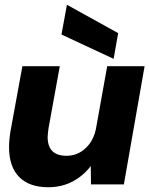

<svg xmlns="http://www.w3.org/2000/svg" viewBox="-20 -774 627 806"><path d="M182 12Q103 12 60.5 -31Q18 -74 18 -156Q18 -186 24 -223L74 -496H231L184 -237Q183 -233 181.5 -218.5Q180 -204 180 -199Q180 -120 259 -120Q306 -120 340.5 -153Q375 -186 384 -240L430 -496H587L500 0H362L361 -77Q331 -37 285.5 -12.5Q240 12 182 12ZM457 -527 238 -629 261 -754 476 -635Z"/></svg>

Font: Rethink Sans ExtraBold
Style: Italic
Weight: 800
Italic angle: -10°
Designer: The Rethink Sans project authors (Hans Thiessen). DM Sans designed by Colophon Foundry.
Foundry: Rethink Communications LLC
Version: Version 1.001